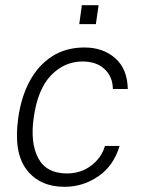

<svg xmlns="http://www.w3.org/2000/svg" viewBox="-20 -710 553 740"><path d="M229 10Q133 10 82.2 -56.5Q31.5 -123 50.5 -257Q62 -337.5 95 -398.2Q128 -459 181 -493Q234 -527 305.5 -527Q377 -527 424 -485.8Q471 -444.5 472.5 -367H415Q414.5 -414 383.2 -443.5Q352 -473 298 -473Q228.5 -473 177 -420Q125.5 -367 110 -257Q96 -160 127.2 -100.8Q158.5 -41.5 237.5 -41.5Q291.5 -41.5 331.2 -71.5Q371 -101.5 384.5 -147.5H441Q418 -71 359 -30.5Q300 10 229 10ZM285.5 -617 295.5 -690H360L349.5 -617Z"/></svg>

Font: Public Sans ExtraLight
Style: Italic
Weight: 200
Italic angle: -8°
Designer: The Public Sans project authors (U.S. Web Design System). Libre Franklin designed by Pablo Impallari and Rodrigo Fuenzal
Version: Version 1.007; ttfautohint (v1.8.1) -l 8 -r 50 -G 200 -x 14 